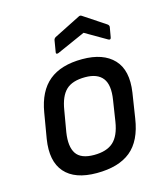

<svg xmlns="http://www.w3.org/2000/svg" viewBox="-107 -773 740 865"><g transform="rotate(-15 263.5 -340.0)"><path d="M238 12Q136 12 89.5 -41Q43 -94 59 -195L79 -313Q95 -409 151 -455Q207 -501 306 -501Q404 -501 452.5 -449.5Q501 -398 486 -297L468 -181Q453 -80 396.5 -34Q340 12 238 12ZM247 -70Q306 -70 337 -98Q368 -126 378 -190L393 -287Q404 -355 379.5 -387Q355 -419 298 -419Q238 -419 208.5 -391Q179 -363 169 -300L152 -201Q142 -136 164 -103Q186 -70 247 -70ZM210 -555Q205 -553 201.5 -554.5Q198 -556 199 -561L208 -615Q209 -623 217 -628L340 -690Q348 -695 355 -690L456 -623Q465 -617 464 -609L456 -563Q454 -550 443 -556L343 -614Z"/></g></svg>

Font: Sofia Sans Medium
Style: Italic
Weight: 500
Italic angle: -9°
Version: Version 4.101